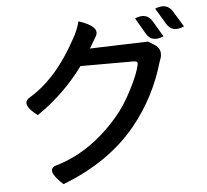

<svg xmlns="http://www.w3.org/2000/svg" viewBox="-59 -897 1119 1038"><g transform="rotate(-5 500.0 -377.5)"><path d="M707 -781Q771 -808 801 -757L852 -671Q786 -643 757 -695L707 -781ZM820 -824Q884 -851 915 -800L967 -715Q902 -686 872 -737L820 -824ZM401 -792Q517 -754 487 -703L450 -640L766 -650L797 -631Q848 -600 820 -539Q766 -349 644 -199Q498 -20 244 78Q151 -6 212 -26Q401 -80 552 -255Q605 -316 647 -400Q690 -484 699 -530Q704 -550 681 -550H391Q284 -405 138 -306Q50 -371 101 -404Q252 -493 364 -702Q388 -743 401 -792Z"/></g></svg>

Font: Swei Half Moon CJK SC
Style: Medium
Weight: 500
Version: Version 2.071